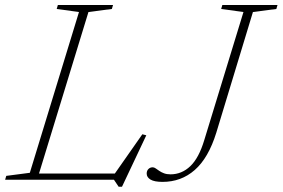

<svg xmlns="http://www.w3.org/2000/svg" viewBox="-47 -702 1104 750"><path d="M298.5 -655 98 0H-27L-22.5 -15L69.5 -27L261.5 -655L174.5 -667L179 -682.5H394.5L390 -667ZM393.5 -12.5 509 -177.5 524.5 -173.5 429.5 27.5H416.5L398 0H70L78 -24H429.5ZM798 -184Q782.5 -134 761.5 -97.8Q740.5 -61.5 713.8 -38Q687 -14.5 655.5 -3Q624 8.5 588 8.5Q556 8.5 541 -0.5Q526 -9.5 526 -24Q526 -35 532.8 -41.8Q539.5 -48.5 549.5 -48.5Q555 -48.5 561.2 -44.2Q567.5 -40 575.2 -34.5Q583 -29 593.8 -25Q604.5 -21 619 -21Q663 -21 696.5 -53Q730 -85 751 -155L904 -655L817 -667L821.5 -682.5H1037L1032.5 -667L941 -655Z"/></svg>

Font: Newsreader ExtraLight
Style: Italic
Weight: 250
Italic angle: -17°
Designer: Hugues Gentile
Foundry: Production Type
Version: Version 1.003